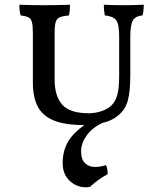

<svg xmlns="http://www.w3.org/2000/svg" viewBox="-20 -522 689 812"><path d="M588 -502Q588 -477 583 -457Q552 -454 541.5 -435Q531 -416 531 -364V-202Q531 -135 520.5 -96.5Q510 -58 480 -34Q453 -11 413 -2Q370 18 346.5 51Q323 84 323 117Q323 153 340 168.5Q357 184 380 184Q408 184 428 176Q436 192 435 215Q396 235 361 268Q355 270 342 270Q304 270 274.5 242.5Q245 215 245 167Q245 120 265.5 81.5Q286 43 337 7Q255 7 207.5 -12.5Q160 -32 139.5 -71.5Q119 -111 119 -174V-382Q119 -413 115 -428Q111 -443 100.5 -448.5Q90 -454 67 -457Q62 -473 62 -502Q110 -500 166 -500Q222 -500 276 -502Q276 -476 272 -457Q244 -454 232 -448.5Q220 -443 215.5 -428.5Q211 -414 211 -382V-186Q211 -115 243.5 -79Q276 -43 356 -43Q380 -43 405 -50.5Q430 -58 448 -73Q467 -90 475.5 -118.5Q484 -147 484 -203V-360Q484 -398 479.5 -417.5Q475 -437 462 -445.5Q449 -454 423 -457Q419 -481 419 -502Q459 -500 503 -500Q542 -500 588 -502Z"/></svg>

Font: Vollkorn SC
Style: Regular
Weight: 400
Designer: Friedrich Althausen
Foundry: Friedrich Althausen
Version: Version 4.015